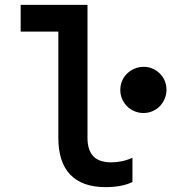

<svg xmlns="http://www.w3.org/2000/svg" viewBox="-20 -760 705 790"><path d="M340 -193V-740H65V-630H220V-193Q220 -93 269 -41.5Q318 10 415 10Q446 10 474 5Q502 0 525 -11V-111Q503 -101 481 -96.5Q459 -92 438 -92Q388 -92 364 -117Q340 -142 340 -193ZM475 -389.6Q475 -370.7 482.3 -353.2Q489.6 -335.8 502.8 -322.7Q515.9 -309.6 533.5 -302.3Q551 -295 570 -295Q590 -295 607.5 -302.5Q625 -310 637.5 -323Q650 -336 657.5 -353.6Q665 -371.2 665 -390.3Q665 -430 637.5 -457.5Q610 -485 570.3 -485Q551.2 -485 533.6 -477.5Q516 -470 503 -457.5Q490 -445 482.5 -427.5Q475 -410 475 -389.6Z"/></svg>

Font: CommitMonoV143 ExtLt
Style: Regular
Weight: 200
Monospace: yes
Designer: Eigil Nikolajsen
Foundry: Eigil Nikolajsen
Version: Version 1.143